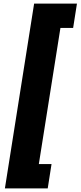

<svg xmlns="http://www.w3.org/2000/svg" viewBox="-20 -847 444 1058"><path d="M7 191H243L264 57H194L313 -693H383L404 -827H168Z"/></svg>

Font: Asimov Pro
Style: UltObl
Weight: 900
Designer: Google
Version: Version 2.000980; 2014